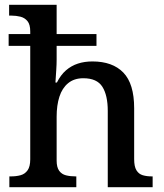

<svg xmlns="http://www.w3.org/2000/svg" viewBox="-20 -780 684 800"><path d="M19 0V-45H25Q48 -45 66 -50Q84 -55 95 -70.5Q106 -86 106 -116V-589H16V-638H106V-649Q106 -678 94.5 -692Q83 -706 65 -710.5Q47 -715 27 -715H18V-760H216V-638H382V-589H216V-532Q216 -512 214.5 -490Q213 -468 212 -452Q211 -436 211 -436H217Q233 -468 255 -487Q277 -506 304.5 -515Q332 -524 365 -524Q449 -524 494 -477.5Q539 -431 539 -329V-117Q539 -86 548.5 -70.5Q558 -55 574.5 -50Q591 -45 613 -45H616V0H429V-318Q429 -383 406.5 -418.5Q384 -454 327 -454Q289 -454 264 -433.5Q239 -413 227.5 -377Q216 -341 216 -294V-111Q216 -83 226.5 -68.5Q237 -54 255 -49.5Q273 -45 295 -45H298V0Z"/></svg>

Font: Noto Serif Armenian Medium
Style: Regular
Weight: 500
Version: Version 2.007